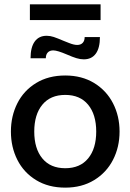

<svg xmlns="http://www.w3.org/2000/svg" viewBox="-20 -850 598 880"><path d="M30 -247Q30 -318 59.5 -376.5Q89 -435 145.5 -469.5Q202 -504 279 -504Q355 -504 411.5 -469.5Q468 -435 498 -376.5Q528 -318 528 -247Q528 -176 498 -117.5Q468 -59 411.5 -24.5Q355 10 279 10Q202 10 145.5 -24.5Q89 -59 59.5 -117.5Q30 -176 30 -247ZM421 -247Q421 -325 384 -370Q347 -415 279 -415Q211 -415 174 -370Q137 -325 137 -247Q137 -169 174 -124Q211 -79 279 -79Q347 -79 384 -124Q421 -169 421 -247ZM287 -600Q243 -619 224 -619Q208 -619 199 -609.5Q190 -600 190 -583H120Q120 -633 139 -659.5Q158 -686 194 -686Q210 -686 226.5 -680.5Q243 -675 271 -663Q276 -661 297.5 -652.5Q319 -644 334 -644Q350 -644 359 -653.5Q368 -663 368 -680H438Q438 -630 419 -604Q400 -578 364 -578Q348 -578 330 -583.5Q312 -589 287 -600ZM117 -830H441V-758H117Z"/></svg>

Font: Cabin Medium
Style: Regular
Weight: 500
Designer: Pablo Impallari
Foundry: Pablo Impallari. http://www.impallari.com Igino Marini. http://www.ikern.com
Version: Version 2.200